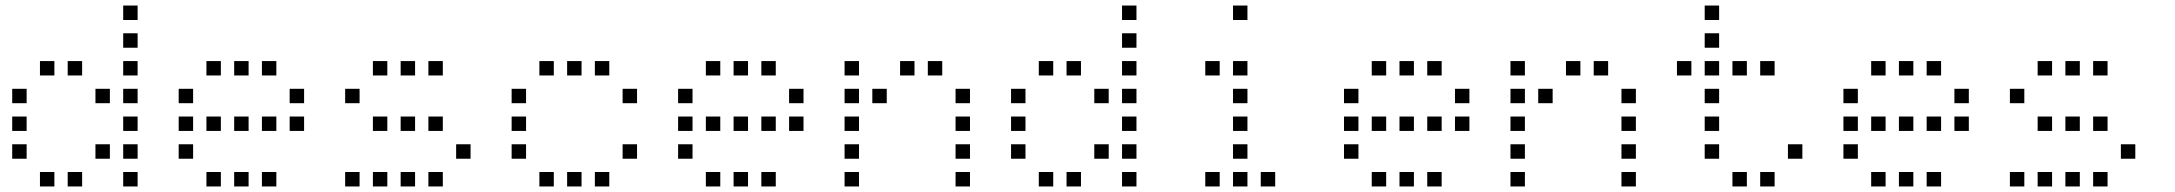

<svg xmlns="http://www.w3.org/2000/svg" viewBox="-20 -696 7840 692"><path d="M425 -676Q424 -676 424 -676Q424 -676 424 -675V-625Q424 -624 424 -624Q424 -624 425 -624H475Q476 -624 476 -624Q476 -624 476 -625V-675Q476 -676 476 -676Q476 -676 475 -676ZM425 -576Q424 -576 424 -576Q424 -576 424 -575V-525Q424 -524 424 -524Q424 -524 425 -524H475Q476 -524 476 -524Q476 -524 476 -525V-575Q476 -576 476 -576Q476 -576 475 -576ZM125 -476Q124 -476 124 -476Q124 -476 124 -475V-425Q124 -424 124 -424Q124 -424 125 -424H175Q176 -424 176 -424Q176 -424 176 -425V-475Q176 -476 176 -476Q176 -476 175 -476ZM225 -476Q224 -476 224 -476Q224 -476 224 -475V-425Q224 -424 224 -424Q224 -424 225 -424H275Q276 -424 276 -424Q276 -424 276 -425V-475Q276 -476 276 -476Q276 -476 275 -476ZM425 -476Q424 -476 424 -476Q424 -476 424 -475V-425Q424 -424 424 -424Q424 -424 425 -424H475Q476 -424 476 -424Q476 -424 476 -425V-475Q476 -476 476 -476Q476 -476 475 -476ZM25 -376Q24 -376 24 -376Q24 -376 24 -375V-325Q24 -324 24 -324Q24 -324 25 -324H75Q76 -324 76 -324Q76 -324 76 -325V-375Q76 -376 76 -376Q76 -376 75 -376ZM325 -376Q324 -376 324 -376Q324 -376 324 -375V-325Q324 -324 324 -324Q324 -324 325 -324H375Q376 -324 376 -324Q376 -324 376 -325V-375Q376 -376 376 -376Q376 -376 375 -376ZM425 -376Q424 -376 424 -376Q424 -376 424 -375V-325Q424 -324 424 -324Q424 -324 425 -324H475Q476 -324 476 -324Q476 -324 476 -325V-375Q476 -376 476 -376Q476 -376 475 -376ZM25 -276Q24 -276 24 -276Q24 -276 24 -275V-225Q24 -224 24 -224Q24 -224 25 -224H75Q76 -224 76 -224Q76 -224 76 -225V-275Q76 -276 76 -276Q76 -276 75 -276ZM425 -276Q424 -276 424 -276Q424 -276 424 -275V-225Q424 -224 424 -224Q424 -224 425 -224H475Q476 -224 476 -224Q476 -224 476 -225V-275Q476 -276 476 -276Q476 -276 475 -276ZM25 -176Q24 -176 24 -176Q24 -176 24 -175V-125Q24 -124 24 -124Q24 -124 25 -124H75Q76 -124 76 -124Q76 -124 76 -125V-175Q76 -176 76 -176Q76 -176 75 -176ZM325 -176Q324 -176 324 -176Q324 -176 324 -175V-125Q324 -124 324 -124Q324 -124 325 -124H375Q376 -124 376 -124Q376 -124 376 -125V-175Q376 -176 376 -176Q376 -176 375 -176ZM425 -176Q424 -176 424 -176Q424 -176 424 -175V-125Q424 -124 424 -124Q424 -124 425 -124H475Q476 -124 476 -124Q476 -124 476 -125V-175Q476 -176 476 -176Q476 -176 475 -176ZM125 -76Q124 -76 124 -76Q124 -76 124 -75V-25Q124 -24 124 -24Q124 -24 125 -24H175Q176 -24 176 -24Q176 -24 176 -25V-75Q176 -76 176 -76Q176 -76 175 -76ZM225 -76Q224 -76 224 -76Q224 -76 224 -75V-25Q224 -24 224 -24Q224 -24 225 -24H275Q276 -24 276 -24Q276 -24 276 -25V-75Q276 -76 276 -76Q276 -76 275 -76ZM425 -76Q424 -76 424 -76Q424 -76 424 -75V-25Q424 -24 424 -24Q424 -24 425 -24H475Q476 -24 476 -24Q476 -24 476 -25V-75Q476 -76 476 -76Q476 -76 475 -76Z M725 -476Q724 -476 724 -476Q724 -476 724 -475V-425Q724 -424 724 -424Q724 -424 725 -424H775Q776 -424 776 -424Q776 -424 776 -425V-475Q776 -476 776 -476Q776 -476 775 -476ZM825 -476Q824 -476 824 -476Q824 -476 824 -475V-425Q824 -424 824 -424Q824 -424 825 -424H875Q876 -424 876 -424Q876 -424 876 -425V-475Q876 -476 876 -476Q876 -476 875 -476ZM925 -476Q924 -476 924 -476Q924 -476 924 -475V-425Q924 -424 924 -424Q924 -424 925 -424H975Q976 -424 976 -424Q976 -424 976 -425V-475Q976 -476 976 -476Q976 -476 975 -476ZM625 -376Q624 -376 624 -376Q624 -376 624 -375V-325Q624 -324 624 -324Q624 -324 625 -324H675Q676 -324 676 -324Q676 -324 676 -325V-375Q676 -376 676 -376Q676 -376 675 -376ZM1025 -376Q1024 -376 1024 -376Q1024 -376 1024 -375V-325Q1024 -324 1024 -324Q1024 -324 1025 -324H1075Q1076 -324 1076 -324Q1076 -324 1076 -325V-375Q1076 -376 1076 -376Q1076 -376 1075 -376ZM625 -276Q624 -276 624 -276Q624 -276 624 -275V-225Q624 -224 624 -224Q624 -224 625 -224H675Q676 -224 676 -224Q676 -224 676 -225V-275Q676 -276 676 -276Q676 -276 675 -276ZM725 -276Q724 -276 724 -276Q724 -276 724 -275V-225Q724 -224 724 -224Q724 -224 725 -224H775Q776 -224 776 -224Q776 -224 776 -225V-275Q776 -276 776 -276Q776 -276 775 -276ZM825 -276Q824 -276 824 -276Q824 -276 824 -275V-225Q824 -224 824 -224Q824 -224 825 -224H875Q876 -224 876 -224Q876 -224 876 -225V-275Q876 -276 876 -276Q876 -276 875 -276ZM925 -276Q924 -276 924 -276Q924 -276 924 -275V-225Q924 -224 924 -224Q924 -224 925 -224H975Q976 -224 976 -224Q976 -224 976 -225V-275Q976 -276 976 -276Q976 -276 975 -276ZM1025 -276Q1024 -276 1024 -276Q1024 -276 1024 -275V-225Q1024 -224 1024 -224Q1024 -224 1025 -224H1075Q1076 -224 1076 -224Q1076 -224 1076 -225V-275Q1076 -276 1076 -276Q1076 -276 1075 -276ZM625 -176Q624 -176 624 -176Q624 -176 624 -175V-125Q624 -124 624 -124Q624 -124 625 -124H675Q676 -124 676 -124Q676 -124 676 -125V-175Q676 -176 676 -176Q676 -176 675 -176ZM725 -76Q724 -76 724 -76Q724 -76 724 -75V-25Q724 -24 724 -24Q724 -24 725 -24H775Q776 -24 776 -24Q776 -24 776 -25V-75Q776 -76 776 -76Q776 -76 775 -76ZM825 -76Q824 -76 824 -76Q824 -76 824 -75V-25Q824 -24 824 -24Q824 -24 825 -24H875Q876 -24 876 -24Q876 -24 876 -25V-75Q876 -76 876 -76Q876 -76 875 -76ZM925 -76Q924 -76 924 -76Q924 -76 924 -75V-25Q924 -24 924 -24Q924 -24 925 -24H975Q976 -24 976 -24Q976 -24 976 -25V-75Q976 -76 976 -76Q976 -76 975 -76Z M1325 -476Q1324 -476 1324 -476Q1324 -476 1324 -475V-425Q1324 -424 1324 -424Q1324 -424 1325 -424H1375Q1376 -424 1376 -424Q1376 -424 1376 -425V-475Q1376 -476 1376 -476Q1376 -476 1375 -476ZM1425 -476Q1424 -476 1424 -476Q1424 -476 1424 -475V-425Q1424 -424 1424 -424Q1424 -424 1425 -424H1475Q1476 -424 1476 -424Q1476 -424 1476 -425V-475Q1476 -476 1476 -476Q1476 -476 1475 -476ZM1525 -476Q1524 -476 1524 -476Q1524 -476 1524 -475V-425Q1524 -424 1524 -424Q1524 -424 1525 -424H1575Q1576 -424 1576 -424Q1576 -424 1576 -425V-475Q1576 -476 1576 -476Q1576 -476 1575 -476ZM1225 -376Q1224 -376 1224 -376Q1224 -376 1224 -375V-325Q1224 -324 1224 -324Q1224 -324 1225 -324H1275Q1276 -324 1276 -324Q1276 -324 1276 -325V-375Q1276 -376 1276 -376Q1276 -376 1275 -376ZM1325 -276Q1324 -276 1324 -276Q1324 -276 1324 -275V-225Q1324 -224 1324 -224Q1324 -224 1325 -224H1375Q1376 -224 1376 -224Q1376 -224 1376 -225V-275Q1376 -276 1376 -276Q1376 -276 1375 -276ZM1425 -276Q1424 -276 1424 -276Q1424 -276 1424 -275V-225Q1424 -224 1424 -224Q1424 -224 1425 -224H1475Q1476 -224 1476 -224Q1476 -224 1476 -225V-275Q1476 -276 1476 -276Q1476 -276 1475 -276ZM1525 -276Q1524 -276 1524 -276Q1524 -276 1524 -275V-225Q1524 -224 1524 -224Q1524 -224 1525 -224H1575Q1576 -224 1576 -224Q1576 -224 1576 -225V-275Q1576 -276 1576 -276Q1576 -276 1575 -276ZM1625 -176Q1624 -176 1624 -176Q1624 -176 1624 -175V-125Q1624 -124 1624 -124Q1624 -124 1625 -124H1675Q1676 -124 1676 -124Q1676 -124 1676 -125V-175Q1676 -176 1676 -176Q1676 -176 1675 -176ZM1225 -76Q1224 -76 1224 -76Q1224 -76 1224 -75V-25Q1224 -24 1224 -24Q1224 -24 1225 -24H1275Q1276 -24 1276 -24Q1276 -24 1276 -25V-75Q1276 -76 1276 -76Q1276 -76 1275 -76ZM1325 -76Q1324 -76 1324 -76Q1324 -76 1324 -75V-25Q1324 -24 1324 -24Q1324 -24 1325 -24H1375Q1376 -24 1376 -24Q1376 -24 1376 -25V-75Q1376 -76 1376 -76Q1376 -76 1375 -76ZM1425 -76Q1424 -76 1424 -76Q1424 -76 1424 -75V-25Q1424 -24 1424 -24Q1424 -24 1425 -24H1475Q1476 -24 1476 -24Q1476 -24 1476 -25V-75Q1476 -76 1476 -76Q1476 -76 1475 -76ZM1525 -76Q1524 -76 1524 -76Q1524 -76 1524 -75V-25Q1524 -24 1524 -24Q1524 -24 1525 -24H1575Q1576 -24 1576 -24Q1576 -24 1576 -25V-75Q1576 -76 1576 -76Q1576 -76 1575 -76Z M1925 -476Q1924 -476 1924 -476Q1924 -476 1924 -475V-425Q1924 -424 1924 -424Q1924 -424 1925 -424H1975Q1976 -424 1976 -424Q1976 -424 1976 -425V-475Q1976 -476 1976 -476Q1976 -476 1975 -476ZM2025 -476Q2024 -476 2024 -476Q2024 -476 2024 -475V-425Q2024 -424 2024 -424Q2024 -424 2025 -424H2075Q2076 -424 2076 -424Q2076 -424 2076 -425V-475Q2076 -476 2076 -476Q2076 -476 2075 -476ZM2125 -476Q2124 -476 2124 -476Q2124 -476 2124 -475V-425Q2124 -424 2124 -424Q2124 -424 2125 -424H2175Q2176 -424 2176 -424Q2176 -424 2176 -425V-475Q2176 -476 2176 -476Q2176 -476 2175 -476ZM1825 -376Q1824 -376 1824 -376Q1824 -376 1824 -375V-325Q1824 -324 1824 -324Q1824 -324 1825 -324H1875Q1876 -324 1876 -324Q1876 -324 1876 -325V-375Q1876 -376 1876 -376Q1876 -376 1875 -376ZM2225 -376Q2224 -376 2224 -376Q2224 -376 2224 -375V-325Q2224 -324 2224 -324Q2224 -324 2225 -324H2275Q2276 -324 2276 -324Q2276 -324 2276 -325V-375Q2276 -376 2276 -376Q2276 -376 2275 -376ZM1825 -276Q1824 -276 1824 -276Q1824 -276 1824 -275V-225Q1824 -224 1824 -224Q1824 -224 1825 -224H1875Q1876 -224 1876 -224Q1876 -224 1876 -225V-275Q1876 -276 1876 -276Q1876 -276 1875 -276ZM1825 -176Q1824 -176 1824 -176Q1824 -176 1824 -175V-125Q1824 -124 1824 -124Q1824 -124 1825 -124H1875Q1876 -124 1876 -124Q1876 -124 1876 -125V-175Q1876 -176 1876 -176Q1876 -176 1875 -176ZM2225 -176Q2224 -176 2224 -176Q2224 -176 2224 -175V-125Q2224 -124 2224 -124Q2224 -124 2225 -124H2275Q2276 -124 2276 -124Q2276 -124 2276 -125V-175Q2276 -176 2276 -176Q2276 -176 2275 -176ZM1925 -76Q1924 -76 1924 -76Q1924 -76 1924 -75V-25Q1924 -24 1924 -24Q1924 -24 1925 -24H1975Q1976 -24 1976 -24Q1976 -24 1976 -25V-75Q1976 -76 1976 -76Q1976 -76 1975 -76ZM2025 -76Q2024 -76 2024 -76Q2024 -76 2024 -75V-25Q2024 -24 2024 -24Q2024 -24 2025 -24H2075Q2076 -24 2076 -24Q2076 -24 2076 -25V-75Q2076 -76 2076 -76Q2076 -76 2075 -76ZM2125 -76Q2124 -76 2124 -76Q2124 -76 2124 -75V-25Q2124 -24 2124 -24Q2124 -24 2125 -24H2175Q2176 -24 2176 -24Q2176 -24 2176 -25V-75Q2176 -76 2176 -76Q2176 -76 2175 -76Z M2525 -476Q2524 -476 2524 -476Q2524 -476 2524 -475V-425Q2524 -424 2524 -424Q2524 -424 2525 -424H2575Q2576 -424 2576 -424Q2576 -424 2576 -425V-475Q2576 -476 2576 -476Q2576 -476 2575 -476ZM2625 -476Q2624 -476 2624 -476Q2624 -476 2624 -475V-425Q2624 -424 2624 -424Q2624 -424 2625 -424H2675Q2676 -424 2676 -424Q2676 -424 2676 -425V-475Q2676 -476 2676 -476Q2676 -476 2675 -476ZM2725 -476Q2724 -476 2724 -476Q2724 -476 2724 -475V-425Q2724 -424 2724 -424Q2724 -424 2725 -424H2775Q2776 -424 2776 -424Q2776 -424 2776 -425V-475Q2776 -476 2776 -476Q2776 -476 2775 -476ZM2425 -376Q2424 -376 2424 -376Q2424 -376 2424 -375V-325Q2424 -324 2424 -324Q2424 -324 2425 -324H2475Q2476 -324 2476 -324Q2476 -324 2476 -325V-375Q2476 -376 2476 -376Q2476 -376 2475 -376ZM2825 -376Q2824 -376 2824 -376Q2824 -376 2824 -375V-325Q2824 -324 2824 -324Q2824 -324 2825 -324H2875Q2876 -324 2876 -324Q2876 -324 2876 -325V-375Q2876 -376 2876 -376Q2876 -376 2875 -376ZM2425 -276Q2424 -276 2424 -276Q2424 -276 2424 -275V-225Q2424 -224 2424 -224Q2424 -224 2425 -224H2475Q2476 -224 2476 -224Q2476 -224 2476 -225V-275Q2476 -276 2476 -276Q2476 -276 2475 -276ZM2525 -276Q2524 -276 2524 -276Q2524 -276 2524 -275V-225Q2524 -224 2524 -224Q2524 -224 2525 -224H2575Q2576 -224 2576 -224Q2576 -224 2576 -225V-275Q2576 -276 2576 -276Q2576 -276 2575 -276ZM2625 -276Q2624 -276 2624 -276Q2624 -276 2624 -275V-225Q2624 -224 2624 -224Q2624 -224 2625 -224H2675Q2676 -224 2676 -224Q2676 -224 2676 -225V-275Q2676 -276 2676 -276Q2676 -276 2675 -276ZM2725 -276Q2724 -276 2724 -276Q2724 -276 2724 -275V-225Q2724 -224 2724 -224Q2724 -224 2725 -224H2775Q2776 -224 2776 -224Q2776 -224 2776 -225V-275Q2776 -276 2776 -276Q2776 -276 2775 -276ZM2825 -276Q2824 -276 2824 -276Q2824 -276 2824 -275V-225Q2824 -224 2824 -224Q2824 -224 2825 -224H2875Q2876 -224 2876 -224Q2876 -224 2876 -225V-275Q2876 -276 2876 -276Q2876 -276 2875 -276ZM2425 -176Q2424 -176 2424 -176Q2424 -176 2424 -175V-125Q2424 -124 2424 -124Q2424 -124 2425 -124H2475Q2476 -124 2476 -124Q2476 -124 2476 -125V-175Q2476 -176 2476 -176Q2476 -176 2475 -176ZM2525 -76Q2524 -76 2524 -76Q2524 -76 2524 -75V-25Q2524 -24 2524 -24Q2524 -24 2525 -24H2575Q2576 -24 2576 -24Q2576 -24 2576 -25V-75Q2576 -76 2576 -76Q2576 -76 2575 -76ZM2625 -76Q2624 -76 2624 -76Q2624 -76 2624 -75V-25Q2624 -24 2624 -24Q2624 -24 2625 -24H2675Q2676 -24 2676 -24Q2676 -24 2676 -25V-75Q2676 -76 2676 -76Q2676 -76 2675 -76ZM2725 -76Q2724 -76 2724 -76Q2724 -76 2724 -75V-25Q2724 -24 2724 -24Q2724 -24 2725 -24H2775Q2776 -24 2776 -24Q2776 -24 2776 -25V-75Q2776 -76 2776 -76Q2776 -76 2775 -76Z M3025 -476Q3024 -476 3024 -476Q3024 -476 3024 -475V-425Q3024 -424 3024 -424Q3024 -424 3025 -424H3075Q3076 -424 3076 -424Q3076 -424 3076 -425V-475Q3076 -476 3076 -476Q3076 -476 3075 -476ZM3225 -476Q3224 -476 3224 -476Q3224 -476 3224 -475V-425Q3224 -424 3224 -424Q3224 -424 3225 -424H3275Q3276 -424 3276 -424Q3276 -424 3276 -425V-475Q3276 -476 3276 -476Q3276 -476 3275 -476ZM3325 -476Q3324 -476 3324 -476Q3324 -476 3324 -475V-425Q3324 -424 3324 -424Q3324 -424 3325 -424H3375Q3376 -424 3376 -424Q3376 -424 3376 -425V-475Q3376 -476 3376 -476Q3376 -476 3375 -476ZM3025 -376Q3024 -376 3024 -376Q3024 -376 3024 -375V-325Q3024 -324 3024 -324Q3024 -324 3025 -324H3075Q3076 -324 3076 -324Q3076 -324 3076 -325V-375Q3076 -376 3076 -376Q3076 -376 3075 -376ZM3125 -376Q3124 -376 3124 -376Q3124 -376 3124 -375V-325Q3124 -324 3124 -324Q3124 -324 3125 -324H3175Q3176 -324 3176 -324Q3176 -324 3176 -325V-375Q3176 -376 3176 -376Q3176 -376 3175 -376ZM3425 -376Q3424 -376 3424 -376Q3424 -376 3424 -375V-325Q3424 -324 3424 -324Q3424 -324 3425 -324H3475Q3476 -324 3476 -324Q3476 -324 3476 -325V-375Q3476 -376 3476 -376Q3476 -376 3475 -376ZM3025 -276Q3024 -276 3024 -276Q3024 -276 3024 -275V-225Q3024 -224 3024 -224Q3024 -224 3025 -224H3075Q3076 -224 3076 -224Q3076 -224 3076 -225V-275Q3076 -276 3076 -276Q3076 -276 3075 -276ZM3425 -276Q3424 -276 3424 -276Q3424 -276 3424 -275V-225Q3424 -224 3424 -224Q3424 -224 3425 -224H3475Q3476 -224 3476 -224Q3476 -224 3476 -225V-275Q3476 -276 3476 -276Q3476 -276 3475 -276ZM3025 -176Q3024 -176 3024 -176Q3024 -176 3024 -175V-125Q3024 -124 3024 -124Q3024 -124 3025 -124H3075Q3076 -124 3076 -124Q3076 -124 3076 -125V-175Q3076 -176 3076 -176Q3076 -176 3075 -176ZM3425 -176Q3424 -176 3424 -176Q3424 -176 3424 -175V-125Q3424 -124 3424 -124Q3424 -124 3425 -124H3475Q3476 -124 3476 -124Q3476 -124 3476 -125V-175Q3476 -176 3476 -176Q3476 -176 3475 -176ZM3025 -76Q3024 -76 3024 -76Q3024 -76 3024 -75V-25Q3024 -24 3024 -24Q3024 -24 3025 -24H3075Q3076 -24 3076 -24Q3076 -24 3076 -25V-75Q3076 -76 3076 -76Q3076 -76 3075 -76ZM3425 -76Q3424 -76 3424 -76Q3424 -76 3424 -75V-25Q3424 -24 3424 -24Q3424 -24 3425 -24H3475Q3476 -24 3476 -24Q3476 -24 3476 -25V-75Q3476 -76 3476 -76Q3476 -76 3475 -76Z M4025 -676Q4024 -676 4024 -676Q4024 -676 4024 -675V-625Q4024 -624 4024 -624Q4024 -624 4025 -624H4075Q4076 -624 4076 -624Q4076 -624 4076 -625V-675Q4076 -676 4076 -676Q4076 -676 4075 -676ZM4025 -576Q4024 -576 4024 -576Q4024 -576 4024 -575V-525Q4024 -524 4024 -524Q4024 -524 4025 -524H4075Q4076 -524 4076 -524Q4076 -524 4076 -525V-575Q4076 -576 4076 -576Q4076 -576 4075 -576ZM3725 -476Q3724 -476 3724 -476Q3724 -476 3724 -475V-425Q3724 -424 3724 -424Q3724 -424 3725 -424H3775Q3776 -424 3776 -424Q3776 -424 3776 -425V-475Q3776 -476 3776 -476Q3776 -476 3775 -476ZM3825 -476Q3824 -476 3824 -476Q3824 -476 3824 -475V-425Q3824 -424 3824 -424Q3824 -424 3825 -424H3875Q3876 -424 3876 -424Q3876 -424 3876 -425V-475Q3876 -476 3876 -476Q3876 -476 3875 -476ZM4025 -476Q4024 -476 4024 -476Q4024 -476 4024 -475V-425Q4024 -424 4024 -424Q4024 -424 4025 -424H4075Q4076 -424 4076 -424Q4076 -424 4076 -425V-475Q4076 -476 4076 -476Q4076 -476 4075 -476ZM3625 -376Q3624 -376 3624 -376Q3624 -376 3624 -375V-325Q3624 -324 3624 -324Q3624 -324 3625 -324H3675Q3676 -324 3676 -324Q3676 -324 3676 -325V-375Q3676 -376 3676 -376Q3676 -376 3675 -376ZM3925 -376Q3924 -376 3924 -376Q3924 -376 3924 -375V-325Q3924 -324 3924 -324Q3924 -324 3925 -324H3975Q3976 -324 3976 -324Q3976 -324 3976 -325V-375Q3976 -376 3976 -376Q3976 -376 3975 -376ZM4025 -376Q4024 -376 4024 -376Q4024 -376 4024 -375V-325Q4024 -324 4024 -324Q4024 -324 4025 -324H4075Q4076 -324 4076 -324Q4076 -324 4076 -325V-375Q4076 -376 4076 -376Q4076 -376 4075 -376ZM3625 -276Q3624 -276 3624 -276Q3624 -276 3624 -275V-225Q3624 -224 3624 -224Q3624 -224 3625 -224H3675Q3676 -224 3676 -224Q3676 -224 3676 -225V-275Q3676 -276 3676 -276Q3676 -276 3675 -276ZM4025 -276Q4024 -276 4024 -276Q4024 -276 4024 -275V-225Q4024 -224 4024 -224Q4024 -224 4025 -224H4075Q4076 -224 4076 -224Q4076 -224 4076 -225V-275Q4076 -276 4076 -276Q4076 -276 4075 -276ZM3625 -176Q3624 -176 3624 -176Q3624 -176 3624 -175V-125Q3624 -124 3624 -124Q3624 -124 3625 -124H3675Q3676 -124 3676 -124Q3676 -124 3676 -125V-175Q3676 -176 3676 -176Q3676 -176 3675 -176ZM3925 -176Q3924 -176 3924 -176Q3924 -176 3924 -175V-125Q3924 -124 3924 -124Q3924 -124 3925 -124H3975Q3976 -124 3976 -124Q3976 -124 3976 -125V-175Q3976 -176 3976 -176Q3976 -176 3975 -176ZM4025 -176Q4024 -176 4024 -176Q4024 -176 4024 -175V-125Q4024 -124 4024 -124Q4024 -124 4025 -124H4075Q4076 -124 4076 -124Q4076 -124 4076 -125V-175Q4076 -176 4076 -176Q4076 -176 4075 -176ZM3725 -76Q3724 -76 3724 -76Q3724 -76 3724 -75V-25Q3724 -24 3724 -24Q3724 -24 3725 -24H3775Q3776 -24 3776 -24Q3776 -24 3776 -25V-75Q3776 -76 3776 -76Q3776 -76 3775 -76ZM3825 -76Q3824 -76 3824 -76Q3824 -76 3824 -75V-25Q3824 -24 3824 -24Q3824 -24 3825 -24H3875Q3876 -24 3876 -24Q3876 -24 3876 -25V-75Q3876 -76 3876 -76Q3876 -76 3875 -76ZM4025 -76Q4024 -76 4024 -76Q4024 -76 4024 -75V-25Q4024 -24 4024 -24Q4024 -24 4025 -24H4075Q4076 -24 4076 -24Q4076 -24 4076 -25V-75Q4076 -76 4076 -76Q4076 -76 4075 -76Z M4425 -676Q4424 -676 4424 -676Q4424 -676 4424 -675V-625Q4424 -624 4424 -624Q4424 -624 4425 -624H4475Q4476 -624 4476 -624Q4476 -624 4476 -625V-675Q4476 -676 4476 -676Q4476 -676 4475 -676ZM4325 -476Q4324 -476 4324 -476Q4324 -476 4324 -475V-425Q4324 -424 4324 -424Q4324 -424 4325 -424H4375Q4376 -424 4376 -424Q4376 -424 4376 -425V-475Q4376 -476 4376 -476Q4376 -476 4375 -476ZM4425 -476Q4424 -476 4424 -476Q4424 -476 4424 -475V-425Q4424 -424 4424 -424Q4424 -424 4425 -424H4475Q4476 -424 4476 -424Q4476 -424 4476 -425V-475Q4476 -476 4476 -476Q4476 -476 4475 -476ZM4425 -376Q4424 -376 4424 -376Q4424 -376 4424 -375V-325Q4424 -324 4424 -324Q4424 -324 4425 -324H4475Q4476 -324 4476 -324Q4476 -324 4476 -325V-375Q4476 -376 4476 -376Q4476 -376 4475 -376ZM4425 -276Q4424 -276 4424 -276Q4424 -276 4424 -275V-225Q4424 -224 4424 -224Q4424 -224 4425 -224H4475Q4476 -224 4476 -224Q4476 -224 4476 -225V-275Q4476 -276 4476 -276Q4476 -276 4475 -276ZM4425 -176Q4424 -176 4424 -176Q4424 -176 4424 -175V-125Q4424 -124 4424 -124Q4424 -124 4425 -124H4475Q4476 -124 4476 -124Q4476 -124 4476 -125V-175Q4476 -176 4476 -176Q4476 -176 4475 -176ZM4325 -76Q4324 -76 4324 -76Q4324 -76 4324 -75V-25Q4324 -24 4324 -24Q4324 -24 4325 -24H4375Q4376 -24 4376 -24Q4376 -24 4376 -25V-75Q4376 -76 4376 -76Q4376 -76 4375 -76ZM4425 -76Q4424 -76 4424 -76Q4424 -76 4424 -75V-25Q4424 -24 4424 -24Q4424 -24 4425 -24H4475Q4476 -24 4476 -24Q4476 -24 4476 -25V-75Q4476 -76 4476 -76Q4476 -76 4475 -76ZM4525 -76Q4524 -76 4524 -76Q4524 -76 4524 -75V-25Q4524 -24 4524 -24Q4524 -24 4525 -24H4575Q4576 -24 4576 -24Q4576 -24 4576 -25V-75Q4576 -76 4576 -76Q4576 -76 4575 -76Z M4925 -476Q4924 -476 4924 -476Q4924 -476 4924 -475V-425Q4924 -424 4924 -424Q4924 -424 4925 -424H4975Q4976 -424 4976 -424Q4976 -424 4976 -425V-475Q4976 -476 4976 -476Q4976 -476 4975 -476ZM5025 -476Q5024 -476 5024 -476Q5024 -476 5024 -475V-425Q5024 -424 5024 -424Q5024 -424 5025 -424H5075Q5076 -424 5076 -424Q5076 -424 5076 -425V-475Q5076 -476 5076 -476Q5076 -476 5075 -476ZM5125 -476Q5124 -476 5124 -476Q5124 -476 5124 -475V-425Q5124 -424 5124 -424Q5124 -424 5125 -424H5175Q5176 -424 5176 -424Q5176 -424 5176 -425V-475Q5176 -476 5176 -476Q5176 -476 5175 -476ZM4825 -376Q4824 -376 4824 -376Q4824 -376 4824 -375V-325Q4824 -324 4824 -324Q4824 -324 4825 -324H4875Q4876 -324 4876 -324Q4876 -324 4876 -325V-375Q4876 -376 4876 -376Q4876 -376 4875 -376ZM5225 -376Q5224 -376 5224 -376Q5224 -376 5224 -375V-325Q5224 -324 5224 -324Q5224 -324 5225 -324H5275Q5276 -324 5276 -324Q5276 -324 5276 -325V-375Q5276 -376 5276 -376Q5276 -376 5275 -376ZM4825 -276Q4824 -276 4824 -276Q4824 -276 4824 -275V-225Q4824 -224 4824 -224Q4824 -224 4825 -224H4875Q4876 -224 4876 -224Q4876 -224 4876 -225V-275Q4876 -276 4876 -276Q4876 -276 4875 -276ZM4925 -276Q4924 -276 4924 -276Q4924 -276 4924 -275V-225Q4924 -224 4924 -224Q4924 -224 4925 -224H4975Q4976 -224 4976 -224Q4976 -224 4976 -225V-275Q4976 -276 4976 -276Q4976 -276 4975 -276ZM5025 -276Q5024 -276 5024 -276Q5024 -276 5024 -275V-225Q5024 -224 5024 -224Q5024 -224 5025 -224H5075Q5076 -224 5076 -224Q5076 -224 5076 -225V-275Q5076 -276 5076 -276Q5076 -276 5075 -276ZM5125 -276Q5124 -276 5124 -276Q5124 -276 5124 -275V-225Q5124 -224 5124 -224Q5124 -224 5125 -224H5175Q5176 -224 5176 -224Q5176 -224 5176 -225V-275Q5176 -276 5176 -276Q5176 -276 5175 -276ZM5225 -276Q5224 -276 5224 -276Q5224 -276 5224 -275V-225Q5224 -224 5224 -224Q5224 -224 5225 -224H5275Q5276 -224 5276 -224Q5276 -224 5276 -225V-275Q5276 -276 5276 -276Q5276 -276 5275 -276ZM4825 -176Q4824 -176 4824 -176Q4824 -176 4824 -175V-125Q4824 -124 4824 -124Q4824 -124 4825 -124H4875Q4876 -124 4876 -124Q4876 -124 4876 -125V-175Q4876 -176 4876 -176Q4876 -176 4875 -176ZM4925 -76Q4924 -76 4924 -76Q4924 -76 4924 -75V-25Q4924 -24 4924 -24Q4924 -24 4925 -24H4975Q4976 -24 4976 -24Q4976 -24 4976 -25V-75Q4976 -76 4976 -76Q4976 -76 4975 -76ZM5025 -76Q5024 -76 5024 -76Q5024 -76 5024 -75V-25Q5024 -24 5024 -24Q5024 -24 5025 -24H5075Q5076 -24 5076 -24Q5076 -24 5076 -25V-75Q5076 -76 5076 -76Q5076 -76 5075 -76ZM5125 -76Q5124 -76 5124 -76Q5124 -76 5124 -75V-25Q5124 -24 5124 -24Q5124 -24 5125 -24H5175Q5176 -24 5176 -24Q5176 -24 5176 -25V-75Q5176 -76 5176 -76Q5176 -76 5175 -76Z M5425 -476Q5424 -476 5424 -476Q5424 -476 5424 -475V-425Q5424 -424 5424 -424Q5424 -424 5425 -424H5475Q5476 -424 5476 -424Q5476 -424 5476 -425V-475Q5476 -476 5476 -476Q5476 -476 5475 -476ZM5625 -476Q5624 -476 5624 -476Q5624 -476 5624 -475V-425Q5624 -424 5624 -424Q5624 -424 5625 -424H5675Q5676 -424 5676 -424Q5676 -424 5676 -425V-475Q5676 -476 5676 -476Q5676 -476 5675 -476ZM5725 -476Q5724 -476 5724 -476Q5724 -476 5724 -475V-425Q5724 -424 5724 -424Q5724 -424 5725 -424H5775Q5776 -424 5776 -424Q5776 -424 5776 -425V-475Q5776 -476 5776 -476Q5776 -476 5775 -476ZM5425 -376Q5424 -376 5424 -376Q5424 -376 5424 -375V-325Q5424 -324 5424 -324Q5424 -324 5425 -324H5475Q5476 -324 5476 -324Q5476 -324 5476 -325V-375Q5476 -376 5476 -376Q5476 -376 5475 -376ZM5525 -376Q5524 -376 5524 -376Q5524 -376 5524 -375V-325Q5524 -324 5524 -324Q5524 -324 5525 -324H5575Q5576 -324 5576 -324Q5576 -324 5576 -325V-375Q5576 -376 5576 -376Q5576 -376 5575 -376ZM5825 -376Q5824 -376 5824 -376Q5824 -376 5824 -375V-325Q5824 -324 5824 -324Q5824 -324 5825 -324H5875Q5876 -324 5876 -324Q5876 -324 5876 -325V-375Q5876 -376 5876 -376Q5876 -376 5875 -376ZM5425 -276Q5424 -276 5424 -276Q5424 -276 5424 -275V-225Q5424 -224 5424 -224Q5424 -224 5425 -224H5475Q5476 -224 5476 -224Q5476 -224 5476 -225V-275Q5476 -276 5476 -276Q5476 -276 5475 -276ZM5825 -276Q5824 -276 5824 -276Q5824 -276 5824 -275V-225Q5824 -224 5824 -224Q5824 -224 5825 -224H5875Q5876 -224 5876 -224Q5876 -224 5876 -225V-275Q5876 -276 5876 -276Q5876 -276 5875 -276ZM5425 -176Q5424 -176 5424 -176Q5424 -176 5424 -175V-125Q5424 -124 5424 -124Q5424 -124 5425 -124H5475Q5476 -124 5476 -124Q5476 -124 5476 -125V-175Q5476 -176 5476 -176Q5476 -176 5475 -176ZM5825 -176Q5824 -176 5824 -176Q5824 -176 5824 -175V-125Q5824 -124 5824 -124Q5824 -124 5825 -124H5875Q5876 -124 5876 -124Q5876 -124 5876 -125V-175Q5876 -176 5876 -176Q5876 -176 5875 -176ZM5425 -76Q5424 -76 5424 -76Q5424 -76 5424 -75V-25Q5424 -24 5424 -24Q5424 -24 5425 -24H5475Q5476 -24 5476 -24Q5476 -24 5476 -25V-75Q5476 -76 5476 -76Q5476 -76 5475 -76ZM5825 -76Q5824 -76 5824 -76Q5824 -76 5824 -75V-25Q5824 -24 5824 -24Q5824 -24 5825 -24H5875Q5876 -24 5876 -24Q5876 -24 5876 -25V-75Q5876 -76 5876 -76Q5876 -76 5875 -76Z M6125 -676Q6124 -676 6124 -676Q6124 -676 6124 -675V-625Q6124 -624 6124 -624Q6124 -624 6125 -624H6175Q6176 -624 6176 -624Q6176 -624 6176 -625V-675Q6176 -676 6176 -676Q6176 -676 6175 -676ZM6125 -576Q6124 -576 6124 -576Q6124 -576 6124 -575V-525Q6124 -524 6124 -524Q6124 -524 6125 -524H6175Q6176 -524 6176 -524Q6176 -524 6176 -525V-575Q6176 -576 6176 -576Q6176 -576 6175 -576ZM6025 -476Q6024 -476 6024 -476Q6024 -476 6024 -475V-425Q6024 -424 6024 -424Q6024 -424 6025 -424H6075Q6076 -424 6076 -424Q6076 -424 6076 -425V-475Q6076 -476 6076 -476Q6076 -476 6075 -476ZM6125 -476Q6124 -476 6124 -476Q6124 -476 6124 -475V-425Q6124 -424 6124 -424Q6124 -424 6125 -424H6175Q6176 -424 6176 -424Q6176 -424 6176 -425V-475Q6176 -476 6176 -476Q6176 -476 6175 -476ZM6225 -476Q6224 -476 6224 -476Q6224 -476 6224 -475V-425Q6224 -424 6224 -424Q6224 -424 6225 -424H6275Q6276 -424 6276 -424Q6276 -424 6276 -425V-475Q6276 -476 6276 -476Q6276 -476 6275 -476ZM6325 -476Q6324 -476 6324 -476Q6324 -476 6324 -475V-425Q6324 -424 6324 -424Q6324 -424 6325 -424H6375Q6376 -424 6376 -424Q6376 -424 6376 -425V-475Q6376 -476 6376 -476Q6376 -476 6375 -476ZM6125 -376Q6124 -376 6124 -376Q6124 -376 6124 -375V-325Q6124 -324 6124 -324Q6124 -324 6125 -324H6175Q6176 -324 6176 -324Q6176 -324 6176 -325V-375Q6176 -376 6176 -376Q6176 -376 6175 -376ZM6125 -276Q6124 -276 6124 -276Q6124 -276 6124 -275V-225Q6124 -224 6124 -224Q6124 -224 6125 -224H6175Q6176 -224 6176 -224Q6176 -224 6176 -225V-275Q6176 -276 6176 -276Q6176 -276 6175 -276ZM6125 -176Q6124 -176 6124 -176Q6124 -176 6124 -175V-125Q6124 -124 6124 -124Q6124 -124 6125 -124H6175Q6176 -124 6176 -124Q6176 -124 6176 -125V-175Q6176 -176 6176 -176Q6176 -176 6175 -176ZM6425 -176Q6424 -176 6424 -176Q6424 -176 6424 -175V-125Q6424 -124 6424 -124Q6424 -124 6425 -124H6475Q6476 -124 6476 -124Q6476 -124 6476 -125V-175Q6476 -176 6476 -176Q6476 -176 6475 -176ZM6225 -76Q6224 -76 6224 -76Q6224 -76 6224 -75V-25Q6224 -24 6224 -24Q6224 -24 6225 -24H6275Q6276 -24 6276 -24Q6276 -24 6276 -25V-75Q6276 -76 6276 -76Q6276 -76 6275 -76ZM6325 -76Q6324 -76 6324 -76Q6324 -76 6324 -75V-25Q6324 -24 6324 -24Q6324 -24 6325 -24H6375Q6376 -24 6376 -24Q6376 -24 6376 -25V-75Q6376 -76 6376 -76Q6376 -76 6375 -76Z M6725 -476Q6724 -476 6724 -476Q6724 -476 6724 -475V-425Q6724 -424 6724 -424Q6724 -424 6725 -424H6775Q6776 -424 6776 -424Q6776 -424 6776 -425V-475Q6776 -476 6776 -476Q6776 -476 6775 -476ZM6825 -476Q6824 -476 6824 -476Q6824 -476 6824 -475V-425Q6824 -424 6824 -424Q6824 -424 6825 -424H6875Q6876 -424 6876 -424Q6876 -424 6876 -425V-475Q6876 -476 6876 -476Q6876 -476 6875 -476ZM6925 -476Q6924 -476 6924 -476Q6924 -476 6924 -475V-425Q6924 -424 6924 -424Q6924 -424 6925 -424H6975Q6976 -424 6976 -424Q6976 -424 6976 -425V-475Q6976 -476 6976 -476Q6976 -476 6975 -476ZM6625 -376Q6624 -376 6624 -376Q6624 -376 6624 -375V-325Q6624 -324 6624 -324Q6624 -324 6625 -324H6675Q6676 -324 6676 -324Q6676 -324 6676 -325V-375Q6676 -376 6676 -376Q6676 -376 6675 -376ZM7025 -376Q7024 -376 7024 -376Q7024 -376 7024 -375V-325Q7024 -324 7024 -324Q7024 -324 7025 -324H7075Q7076 -324 7076 -324Q7076 -324 7076 -325V-375Q7076 -376 7076 -376Q7076 -376 7075 -376ZM6625 -276Q6624 -276 6624 -276Q6624 -276 6624 -275V-225Q6624 -224 6624 -224Q6624 -224 6625 -224H6675Q6676 -224 6676 -224Q6676 -224 6676 -225V-275Q6676 -276 6676 -276Q6676 -276 6675 -276ZM6725 -276Q6724 -276 6724 -276Q6724 -276 6724 -275V-225Q6724 -224 6724 -224Q6724 -224 6725 -224H6775Q6776 -224 6776 -224Q6776 -224 6776 -225V-275Q6776 -276 6776 -276Q6776 -276 6775 -276ZM6825 -276Q6824 -276 6824 -276Q6824 -276 6824 -275V-225Q6824 -224 6824 -224Q6824 -224 6825 -224H6875Q6876 -224 6876 -224Q6876 -224 6876 -225V-275Q6876 -276 6876 -276Q6876 -276 6875 -276ZM6925 -276Q6924 -276 6924 -276Q6924 -276 6924 -275V-225Q6924 -224 6924 -224Q6924 -224 6925 -224H6975Q6976 -224 6976 -224Q6976 -224 6976 -225V-275Q6976 -276 6976 -276Q6976 -276 6975 -276ZM7025 -276Q7024 -276 7024 -276Q7024 -276 7024 -275V-225Q7024 -224 7024 -224Q7024 -224 7025 -224H7075Q7076 -224 7076 -224Q7076 -224 7076 -225V-275Q7076 -276 7076 -276Q7076 -276 7075 -276ZM6625 -176Q6624 -176 6624 -176Q6624 -176 6624 -175V-125Q6624 -124 6624 -124Q6624 -124 6625 -124H6675Q6676 -124 6676 -124Q6676 -124 6676 -125V-175Q6676 -176 6676 -176Q6676 -176 6675 -176ZM6725 -76Q6724 -76 6724 -76Q6724 -76 6724 -75V-25Q6724 -24 6724 -24Q6724 -24 6725 -24H6775Q6776 -24 6776 -24Q6776 -24 6776 -25V-75Q6776 -76 6776 -76Q6776 -76 6775 -76ZM6825 -76Q6824 -76 6824 -76Q6824 -76 6824 -75V-25Q6824 -24 6824 -24Q6824 -24 6825 -24H6875Q6876 -24 6876 -24Q6876 -24 6876 -25V-75Q6876 -76 6876 -76Q6876 -76 6875 -76ZM6925 -76Q6924 -76 6924 -76Q6924 -76 6924 -75V-25Q6924 -24 6924 -24Q6924 -24 6925 -24H6975Q6976 -24 6976 -24Q6976 -24 6976 -25V-75Q6976 -76 6976 -76Q6976 -76 6975 -76Z M7325 -476Q7324 -476 7324 -476Q7324 -476 7324 -475V-425Q7324 -424 7324 -424Q7324 -424 7325 -424H7375Q7376 -424 7376 -424Q7376 -424 7376 -425V-475Q7376 -476 7376 -476Q7376 -476 7375 -476ZM7425 -476Q7424 -476 7424 -476Q7424 -476 7424 -475V-425Q7424 -424 7424 -424Q7424 -424 7425 -424H7475Q7476 -424 7476 -424Q7476 -424 7476 -425V-475Q7476 -476 7476 -476Q7476 -476 7475 -476ZM7525 -476Q7524 -476 7524 -476Q7524 -476 7524 -475V-425Q7524 -424 7524 -424Q7524 -424 7525 -424H7575Q7576 -424 7576 -424Q7576 -424 7576 -425V-475Q7576 -476 7576 -476Q7576 -476 7575 -476ZM7225 -376Q7224 -376 7224 -376Q7224 -376 7224 -375V-325Q7224 -324 7224 -324Q7224 -324 7225 -324H7275Q7276 -324 7276 -324Q7276 -324 7276 -325V-375Q7276 -376 7276 -376Q7276 -376 7275 -376ZM7325 -276Q7324 -276 7324 -276Q7324 -276 7324 -275V-225Q7324 -224 7324 -224Q7324 -224 7325 -224H7375Q7376 -224 7376 -224Q7376 -224 7376 -225V-275Q7376 -276 7376 -276Q7376 -276 7375 -276ZM7425 -276Q7424 -276 7424 -276Q7424 -276 7424 -275V-225Q7424 -224 7424 -224Q7424 -224 7425 -224H7475Q7476 -224 7476 -224Q7476 -224 7476 -225V-275Q7476 -276 7476 -276Q7476 -276 7475 -276ZM7525 -276Q7524 -276 7524 -276Q7524 -276 7524 -275V-225Q7524 -224 7524 -224Q7524 -224 7525 -224H7575Q7576 -224 7576 -224Q7576 -224 7576 -225V-275Q7576 -276 7576 -276Q7576 -276 7575 -276ZM7625 -176Q7624 -176 7624 -176Q7624 -176 7624 -175V-125Q7624 -124 7624 -124Q7624 -124 7625 -124H7675Q7676 -124 7676 -124Q7676 -124 7676 -125V-175Q7676 -176 7676 -176Q7676 -176 7675 -176ZM7225 -76Q7224 -76 7224 -76Q7224 -76 7224 -75V-25Q7224 -24 7224 -24Q7224 -24 7225 -24H7275Q7276 -24 7276 -24Q7276 -24 7276 -25V-75Q7276 -76 7276 -76Q7276 -76 7275 -76ZM7325 -76Q7324 -76 7324 -76Q7324 -76 7324 -75V-25Q7324 -24 7324 -24Q7324 -24 7325 -24H7375Q7376 -24 7376 -24Q7376 -24 7376 -25V-75Q7376 -76 7376 -76Q7376 -76 7375 -76ZM7425 -76Q7424 -76 7424 -76Q7424 -76 7424 -75V-25Q7424 -24 7424 -24Q7424 -24 7425 -24H7475Q7476 -24 7476 -24Q7476 -24 7476 -25V-75Q7476 -76 7476 -76Q7476 -76 7475 -76ZM7525 -76Q7524 -76 7524 -76Q7524 -76 7524 -75V-25Q7524 -24 7524 -24Q7524 -24 7525 -24H7575Q7576 -24 7576 -24Q7576 -24 7576 -25V-75Q7576 -76 7576 -76Q7576 -76 7575 -76Z"/></svg>

Font: Doto
Style: Regular
Weight: 400
Monospace: yes
Version: Version 1.000